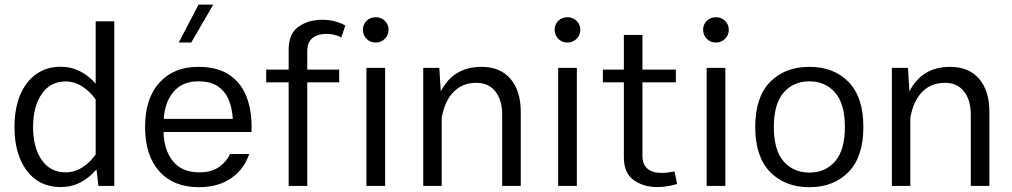

<svg xmlns="http://www.w3.org/2000/svg" viewBox="-20 -796 4331 822"><path d="M42 -252Q42 -330.6 65.9 -388.4Q89.8 -446.3 134.5 -478.3Q179.2 -510.3 240.2 -510.3Q284.2 -510.3 321.5 -491.5Q358.9 -472.7 389.6 -438V-704.6H469.2V0H401.4L393.1 -70.8Q361.8 -34.2 323.5 -14.6Q285.2 4.9 239.7 4.9Q147.9 4.9 95 -64.9Q42 -134.8 42 -252ZM121.6 -252Q121.6 -164.1 158.7 -111.1Q195.8 -58.1 260.7 -58.1Q298.8 -58.1 331.8 -78.9Q364.7 -99.6 389.6 -134.8V-370.1Q364.7 -405.3 331.5 -426.3Q298.3 -447.3 260.7 -447.3Q195.8 -447.3 158.7 -393.8Q121.6 -340.3 121.6 -252Z M680.2 -231Q681.6 -154.3 720.2 -106.2Q758.8 -58.1 834 -58.1Q885.3 -58.1 918 -81.3Q950.7 -104.5 964.4 -136.7H1046.9Q1025.4 -71.8 970 -33.2Q914.6 5.4 831.5 5.4Q722.7 5.4 661.9 -62.7Q601.1 -130.9 601.1 -252.4Q601.1 -374.5 662.4 -442.1Q723.6 -509.8 828.1 -509.8Q911.6 -509.8 962.9 -474.9Q1014.2 -439.9 1037.1 -377.2Q1060.1 -314.5 1056.6 -231ZM681.2 -287.1H976.6Q974.1 -333 959 -369.1Q943.8 -405.3 912.6 -426.5Q881.3 -447.8 828.6 -447.8Q761.2 -447.8 723.1 -403.1Q685.1 -358.4 681.2 -287.1ZM830.1 -776.4H893.1L798.8 -613.8H745.1Z M1119.6 -443.4V-498H1215.8V-583.5Q1215.8 -651.9 1257.8 -681.6Q1299.8 -711.4 1359.4 -711.4Q1389.6 -711.4 1415 -704.3Q1440.4 -697.3 1458.5 -686.5L1440.9 -635.3Q1431.6 -641.6 1414.8 -646.2Q1397.9 -650.9 1377.9 -650.9Q1339.4 -650.9 1317.4 -632.8Q1295.4 -614.7 1295.4 -575.7V-498H1432.1V-443.4H1295.4V0H1215.8V-443.4Z M1533.7 -668.5Q1533.7 -691.4 1549.3 -706.8Q1564.9 -722.2 1588.4 -722.2Q1611.8 -722.2 1627.7 -706.8Q1643.6 -691.4 1643.6 -668.5Q1643.6 -646 1627.7 -629.9Q1611.8 -613.8 1588.4 -613.8Q1564.9 -613.8 1549.3 -629.9Q1533.7 -646 1533.7 -668.5ZM1548.8 -505.4H1628.9V0H1548.8Z M1871.1 0H1792V-505.4H1860.8L1867.2 -404.8Q1920.9 -509.8 2041.5 -509.8Q2121.6 -509.8 2165.5 -458.5Q2209.5 -407.2 2209.5 -316.9V0H2129.9V-304.2Q2129.9 -367.7 2100.8 -404.5Q2071.8 -441.4 2019 -441.4Q1960 -441.4 1921.9 -402.6Q1883.8 -363.8 1871.1 -292Z M2354.5 -668.5Q2354.5 -691.4 2370.1 -706.8Q2385.7 -722.2 2409.2 -722.2Q2432.6 -722.2 2448.5 -706.8Q2464.4 -691.4 2464.4 -668.5Q2464.4 -646 2448.5 -629.9Q2432.6 -613.8 2409.2 -613.8Q2385.7 -613.8 2370.1 -629.9Q2354.5 -646 2354.5 -668.5ZM2369.6 -505.4H2449.7V0H2369.6Z M2867.7 -62 2878.9 -8.3Q2859.4 -2.4 2837.9 1.2Q2816.4 4.9 2794.4 4.9Q2734.9 4.9 2692.9 -24.9Q2650.9 -54.7 2650.9 -122.6V-443.4H2561V-498H2650.9V-646.5H2730.5V-498H2873.5V-443.4H2730.5V-130.4Q2730.5 -91.8 2752 -73.7Q2773.4 -55.7 2812 -55.7Q2826.7 -55.7 2842.3 -57.9Q2857.9 -60.1 2867.7 -62Z M2990.2 -668.5Q2990.2 -691.4 3005.9 -706.8Q3021.5 -722.2 3044.9 -722.2Q3068.4 -722.2 3084.2 -706.8Q3100.1 -691.4 3100.1 -668.5Q3100.1 -646 3084.2 -629.9Q3068.4 -613.8 3044.9 -613.8Q3021.5 -613.8 3005.9 -629.9Q2990.2 -646 2990.2 -668.5ZM3005.4 -505.4H3085.4V0H3005.4Z M3444.8 -509.8Q3550.3 -509.8 3613.3 -444.8Q3676.3 -379.9 3676.3 -252.4Q3676.3 -125 3613 -59.8Q3549.8 5.4 3444.8 5.4Q3340.3 5.4 3276.9 -59.8Q3213.4 -125 3213.4 -252.4Q3213.4 -379.9 3276.6 -444.8Q3339.8 -509.8 3444.8 -509.8ZM3444.8 -447.8Q3377 -447.8 3335 -399.7Q3293 -351.6 3293 -252.4Q3293 -153.3 3334.7 -105.2Q3376.5 -57.1 3444.8 -57.1Q3513.2 -57.1 3555.2 -105.2Q3597.2 -153.3 3597.2 -252.4Q3597.2 -351.6 3555.2 -399.7Q3513.2 -447.8 3444.8 -447.8Z M3877.4 0H3798.3V-505.4H3867.2L3873.5 -404.8Q3927.2 -509.8 4047.9 -509.8Q4127.9 -509.8 4171.9 -458.5Q4215.8 -407.2 4215.8 -316.9V0H4136.2V-304.2Q4136.2 -367.7 4107.2 -404.5Q4078.1 -441.4 4025.4 -441.4Q3966.3 -441.4 3928.2 -402.6Q3890.1 -363.8 3877.4 -292Z"/></svg>

Font: Estedad-FD Regular
Style: FD-Regular
Weight: 400
Designer: Amin Abedi
Version: Version 7.3